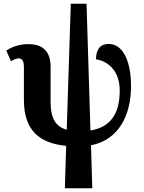

<svg xmlns="http://www.w3.org/2000/svg" viewBox="-20 -780 776 1036"><path d="M330 236H478L471 4C620 -25 687 -157 687 -316C687 -451 643 -543 566 -543C525 -543 498 -518 498 -460C553 -452 626 -407 626 -291C626 -162 573 -93 468 -76L447 -760H362L340 -80C283 -96 253 -138 253 -229V-420C253 -521 189 -542 134 -542C82 -542 42 -526 14 -507L39 -450C54 -458 69 -465 82 -465C98 -465 109 -452 109 -418V-241C109 -75 194 -7 337 7Z"/></svg>

Font: Noto Serif SemiCondensed
Style: Bold
Weight: 700
Width: 4
Designer: Monotype Design Team
Foundry: Monotype Imaging Inc.
Version: Version 2.015